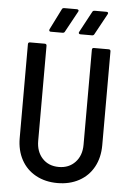

<svg xmlns="http://www.w3.org/2000/svg" viewBox="-60 -935 675 987"><g transform="rotate(5 277.5 -441.5)"><path d="M61 -206V-690Q61 -700 71 -700H147Q157 -700 157 -690V-200Q157 -144 189 -109.5Q221 -75 274 -75Q326 -75 358.5 -109.5Q391 -144 391 -200V-690Q391 -700 401 -700H477Q487 -700 487 -690V-206Q487 -142 460.5 -93.5Q434 -45 385.5 -18.5Q337 8 274 8Q211 8 162.5 -18.5Q114 -45 87.5 -93.5Q61 -142 61 -206ZM231 -891H296Q302 -891 304.5 -887.5Q307 -884 304 -879L245 -771Q242 -764 233 -764H172Q167 -764 165 -767.5Q163 -771 165 -776L219 -884Q222 -891 231 -891ZM388 -891H449Q455 -891 457 -887.5Q459 -884 456 -879L397 -771Q394 -764 385 -764H325Q320 -764 317.5 -767.5Q315 -771 318 -776L376 -884Q379 -891 388 -891Z"/></g></svg>

Font: Barlow Semi Condensed Medium
Style: Regular
Weight: 500
Width: 4
Designer: Jeremy Tribby
Foundry: Tribby Type
Version: Version 1.422; ttfautohint (v1.8)